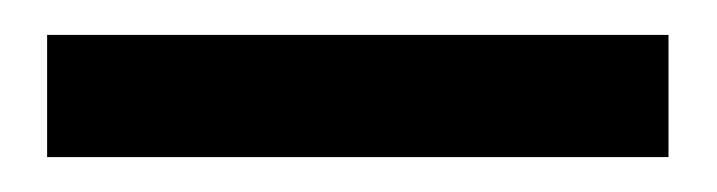

<svg xmlns="http://www.w3.org/2000/svg" viewBox="-20 160 411 110"><path d="M363 180V250H7V180Z"/></svg>

Font: Ek Mukta SemiBold
Style: Regular
Weight: 600
Designer: Girish Dalvi and Yashodeep Gholap
Foundry: Ek Type
Version: Version 2.538;PS 1.002;hotconv 16.6.51;makeotf.lib2.5.65220;